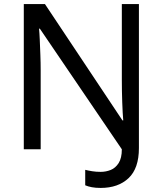

<svg xmlns="http://www.w3.org/2000/svg" viewBox="-20 -734 800 944"><path d="M475 190Q450 190 431.5 186.5Q413 183 399 177V101Q415 105 434 108Q453 111 475 111Q501 111 524.5 101.5Q548 92 563.5 67.5Q579 43 579 0L176 -593H172Q174 -574 175.5 -539Q177 -504 178.5 -464Q180 -424 180 -387V0H97V-714H201L582 -142H586Q583 -174 581 -230.5Q579 -287 579 -342V-714H663V-6Q663 94 612 142Q561 190 475 190Z"/></svg>

Font: Noto Sans
Style: Regular
Weight: 400
Designer: Monotype Design Team
Foundry: Monotype Imaging Inc.
Version: Version 2.007